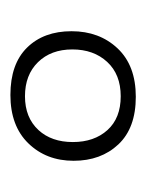

<svg xmlns="http://www.w3.org/2000/svg" viewBox="24 -811 281 369"><g transform="rotate(-90 164.5 -626.5)"><path d="M99 -693Q76 -668 76 -627Q76 -586 99 -560.5Q122 -535 164 -535Q206 -535 230 -561Q254 -587 254 -628Q254 -669 229.5 -694Q205 -719 164 -719Q123 -719 99 -693ZM163 -506Q103 -506 71.5 -539.5Q40 -573 40 -625.5Q40 -678 73.5 -712.5Q107 -747 166.5 -747Q226 -747 257.5 -715Q289 -683 289 -629.5Q289 -576 256 -541Q223 -506 163 -506Z"/></g></svg>

Font: SVN-Abril Fatface
Style: Regular
Weight: 400
Designer: Veronika Burian, Jos? Scaglione
Foundry: TypeTogether
Version: Version 1.001